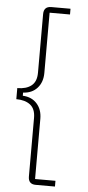

<svg xmlns="http://www.w3.org/2000/svg" viewBox="-60 -794 442 966"><g transform="rotate(5 161.0 -311.0)"><path d="M159 138Q121 138 121 99V-197Q121 -242 95 -262.5Q69 -283 24 -283V-339Q69 -339 95 -359.5Q121 -380 121 -425V-721Q121 -760 159 -760H256V-731H153V-427Q153 -380 126.5 -350.5Q100 -321 55 -319V-303Q100 -301 126.5 -271.5Q153 -242 153 -195V109H256V138Z"/></g></svg>

Font: IBM Plex Sans ExtLt
Style: Regular
Weight: 200
Designer: Mike Abbink, Paul van der Laan, Pieter van Rosmalen
Foundry: Bold Monday
Version: Version 3.005